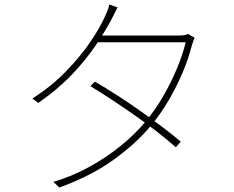

<svg xmlns="http://www.w3.org/2000/svg" viewBox="-20 -811 1040 854"><path d="M402 -448Q452 -419 503 -386Q554 -353 603.5 -318Q653 -283 699 -248.5Q745 -214 784 -181L762 -156Q726 -188 680.5 -223.5Q635 -259 584.5 -294.5Q534 -330 482.5 -364Q431 -398 382 -428ZM846 -643Q842 -636 838.5 -624.5Q835 -613 833 -608Q819 -552 793 -490Q767 -428 731.5 -367Q696 -306 652 -253Q587 -174 486 -101Q385 -28 244 23L217 -2Q299 -26 375 -67.5Q451 -109 516 -161.5Q581 -214 628 -271Q672 -324 707 -385Q742 -446 767.5 -507.5Q793 -569 806 -623H403L421 -653H772Q789 -653 799 -654.5Q809 -656 816 -660ZM503 -778Q496 -765 488.5 -750Q481 -735 475 -723Q449 -674 406.5 -610.5Q364 -547 301 -480.5Q238 -414 150 -353L124 -373Q208 -426 273 -493Q338 -560 382 -625Q426 -690 447 -738Q451 -746 457.5 -762Q464 -778 466 -791Z"/></svg>

Font: Shanggu Sans SC VF
Style: Regular
Weight: 250
Designer: GuiWonder
Version: Version 1.021